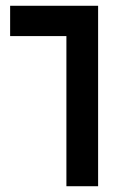

<svg xmlns="http://www.w3.org/2000/svg" viewBox="-20 -645 400 665"><path d="M319.8 -625V0H210V-520H15.1V-625Z"/></svg>

Font: Horta
Style: Regular
Weight: 600
Width: 3
Version: Version 0.11